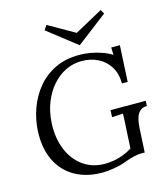

<svg xmlns="http://www.w3.org/2000/svg" viewBox="-136 -1053 1026 1174"><g transform="rotate(-15 376.5 -465.5)"><path d="M366 16Q266 16 192.5 -26Q119 -68 81.5 -147Q44 -226 50 -335Q54 -406 78.5 -473.5Q103 -541 148 -596Q193 -651 259.5 -683.5Q326 -716 413 -716Q449 -716 485.5 -709.5Q522 -703 556 -691Q590 -679 617 -662L615 -709H670L658 -480H622Q621 -543 594 -586.5Q567 -630 521 -653Q475 -676 417 -676Q364 -676 316 -652.5Q268 -629 231 -586.5Q194 -544 171 -486Q148 -428 144 -358Q139 -264 169 -190Q199 -116 257.5 -74Q316 -32 395 -32Q422 -32 452 -37Q482 -42 512 -53.5Q542 -65 569 -82L575 -199Q577 -225 578 -250Q579 -275 580 -300Q563 -299 545 -298Q527 -297 510 -296L512 -340H735L733 -307Q705 -307 689.5 -292.5Q674 -278 667 -257.5Q660 -237 658 -217.5Q656 -198 655 -188L647 -36H623Q607 -36 579 -30Q551 -24 514 -10Q483 2 441 9Q399 16 366 16ZM434 -773H432L249 -916L268 -945L435 -850L612 -947L627 -921Z"/></g></svg>

Font: Lora
Style: Italic
Weight: 400
Italic angle: -3°
Designer: Olga Karpushina, Alexei Vanyashin (Cyrillic)
Foundry: Cyreal
Version: Version 3.008